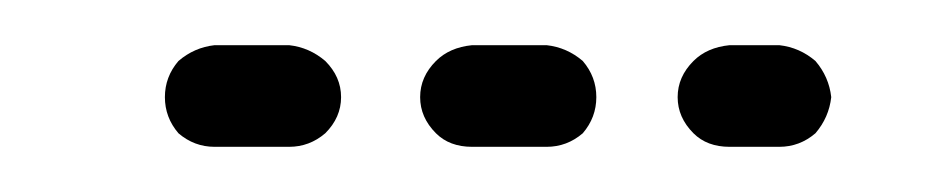

<svg xmlns="http://www.w3.org/2000/svg" viewBox="-20 -185 410 85"><path d="M59 -126Q53 -133 53 -142Q53 -151 59 -158Q66 -164 75 -165H108Q117 -164 124 -158Q131 -151 131 -142Q131 -133 124 -126Q117 -120 108 -120H75Q66 -120 59 -126ZM238 -126Q244 -133 244 -142Q244 -151 238 -158Q231 -164 222 -165H189Q179 -164 173 -158Q166 -151 166 -142Q166 -133 173 -126Q179 -120 189 -120H222Q231 -120 238 -126ZM341 -126Q347 -133 348 -142Q347 -151 341 -158Q334 -164 325 -165H303Q293 -164 287 -158Q280 -151 280 -142Q280 -133 287 -126Q293 -120 303 -120H325Q334 -120 341 -126Z"/></svg>

Font: FRB American Cursive Dashed Extrabold
Style: Bold Italic
Weight: 800
Italic angle: -25°
Version: Version 2.0;Modular Font Editor K font №1